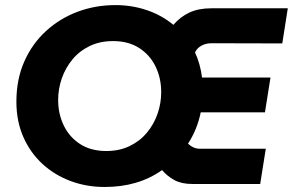

<svg xmlns="http://www.w3.org/2000/svg" viewBox="-20 -733 1167 765"><path d="M396.7 12Q324.7 12 261.2 -11.7Q197.7 -35.3 149.2 -79.8Q100.7 -124.3 73 -187.2Q45.3 -250 45.3 -328Q45.3 -416.7 76.7 -487.7Q108 -558.7 163.2 -609.2Q218.3 -659.7 289.2 -686.2Q360 -712.7 440 -712.7Q506 -712.7 565.3 -692.5Q624.7 -672.3 670.7 -634Q698.7 -666.3 735 -683.2Q771.3 -700 822.3 -700H1126.7L1104.7 -560L822.7 -560.7Q799.7 -560.7 782.2 -550.8Q764.7 -541 757 -524Q767 -503.3 774.5 -476.5Q782 -449.7 785 -424H1057.7L1035.7 -285.3H779.7Q772.7 -250.3 759.8 -219.2Q747 -188 729.3 -161Q738 -151.7 750.2 -146Q762.3 -140.3 777.3 -140.3H1039L1016.7 0H745.3Q703.3 0 674.8 -15.5Q646.3 -31 625.7 -55.3Q577.7 -21.3 520.8 -4.7Q464 12 396.7 12ZM403.7 -131.3Q456 -131.3 496.8 -151.2Q537.7 -171 565.5 -204.5Q593.3 -238 607.8 -279.8Q622.3 -321.7 622.3 -366Q622.3 -421.7 599.8 -468Q577.3 -514.3 534.5 -541.8Q491.7 -569.3 430.3 -569.3Q378 -569.3 337.2 -549.5Q296.3 -529.7 268.5 -496Q240.7 -462.3 226.2 -420.7Q211.7 -379 211.7 -334.7Q211.7 -279 234.2 -232.7Q256.7 -186.3 299.5 -158.8Q342.3 -131.3 403.7 -131.3Z"/></svg>

Font: MuseoModerno Thin
Style: Italic
Weight: 100
Italic angle: -9°
Designer: Pablo Cosgaya, Héctor Gatti, Marcela Romero, and the Authors of The MuseoModerno Project.
Foundry: Omnibus-Type Team
Version: Version 1.003